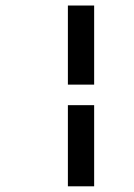

<svg xmlns="http://www.w3.org/2000/svg" viewBox="-20 -694 479 685"><path d="M222.2 -392.1V-674.3H315.9V-392.1ZM222.2 -29.3V-318.8H315.9V-29.3Z"/></svg>

Font: Elstob 14pt SemiBold
Style: Italic
Weight: 600
Italic angle: -20°
Designer: Peter S. Baker
Version: Version 1.015